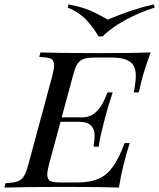

<svg xmlns="http://www.w3.org/2000/svg" viewBox="-54 -844 717 864"><path d="M-34.2 0 -28.8 -20Q7.8 -21.5 25.4 -27.8Q43 -34.2 53.7 -51.3Q64.5 -68.4 74.2 -106L181.2 -502Q189.5 -534.2 189.5 -549.8Q189.5 -565.4 180.7 -575.7Q171.9 -585.9 123 -587.9L127.9 -607.9Q222.2 -605 390.1 -605Q558.1 -605 624 -607.9Q609.4 -571.3 587.9 -500L585 -488.8Q574.2 -445.8 570.8 -428.2H547.9Q557.1 -473.6 557.1 -502.9Q557.1 -532.2 546.4 -549.8Q525.9 -584.5 450.2 -585H377Q340.8 -585 323.2 -579.1Q305.7 -573.2 294.4 -556.6Q283.7 -539.6 273.9 -502L223.6 -315.9H316.9Q348.6 -315.9 371.1 -334Q393.6 -352.1 405.3 -374.5Q417.5 -397 430.2 -428.2H453.1Q427.7 -351.6 417 -306.2L410.6 -282.2Q397 -230.5 390.1 -184.1H367.2Q371.6 -212.4 371.6 -236.8Q372.1 -260.7 356.4 -278.3Q340.8 -295.9 300.8 -295.9H218.3L167 -106Q158.7 -74.2 158.7 -58.6Q158.7 -43 167.5 -32.7Q176.3 -22.5 226.1 -22.9H298.8Q353.5 -23.4 390.6 -40Q427.7 -56.6 454.6 -94.7Q481.9 -132.8 506.8 -200.2H529.8Q498 -102.5 481 0Q411.1 -2.9 236.3 -2.9Q61.5 -2.9 -34.2 0ZM637.7 -824.2 642.6 -810.1Q570.3 -787.1 508.3 -752.9Q446.3 -718.8 407.7 -680.2H389.6Q360.4 -728.5 329.1 -759.8Q297.9 -791 250.5 -810.1L254.4 -824.2Q309.6 -813.5 343.8 -799.8Q377.9 -786.1 418 -763.2L431.6 -755.9Q543 -803.2 637.7 -824.2Z"/></svg>

Font: PlayfairDisplaySC-Italic
Style: Italic
Weight: 400
Italic angle: -14°
Designer: Claus Eggers Sørensen
Foundry: Claus Eggers Sørensen
Version: Version 1.004;PS 001.004;hotconv 1.0.70;makeotf.lib2.5.58329